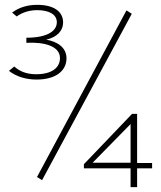

<svg xmlns="http://www.w3.org/2000/svg" viewBox="-20 -704 665 794"><path d="M131 -375C212 -375 255 -412 255 -463C255 -507 218 -532 171 -540C216 -550 241 -577 241 -611C241 -658 200 -684 134 -684C97 -684 61 -675 30 -652L49 -636C74 -654 104 -662 134 -662C178 -662 215 -647 215 -612C215 -577 178 -548 89 -548V-527C169 -531 228 -511 228 -464C228 -423 193 -397 129 -397C87 -397 59 -411 39 -429L17 -411C46 -388 86 -375 131 -375ZM154 41 525 -647 503 -661 133 28ZM520 70H547V-8H609V-30H547V-233H526L327 -25V-8H520ZM363 -31 520 -191V-31Z"/></svg>

Font: Inconsolata Expanded ExtraLight
Style: Regular
Weight: 200
Width: 7
Monospace: yes
Designer: Raph Levien, Cyreal, Brenton Simpson
Foundry: Raph Levien, Cyreal, Google
Version: Version 3.100